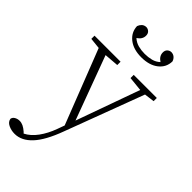

<svg xmlns="http://www.w3.org/2000/svg" viewBox="-308 -785 1105 1105"><g transform="rotate(45 244.5 -232.5)"><path d="M312 -446V-472H500V-446L438 -438L258 42Q218 151 170.5 202Q123 253 67 253Q39 253 15.5 241.5Q-8 230 -11 208Q-8 194 5.5 186.5Q19 179 35 179Q50 179 64.5 186Q79 193 95 207L103 215Q141 196 171 155Q201 114 221 59L237 15L60 -439L-7 -446V-472H205V-445L117 -438L261 -49L400 -437ZM271 -574Q207 -574 168 -604.5Q129 -635 127 -684Q132 -698 142 -707.5Q152 -717 168 -718Q182 -718 192.5 -708.5Q203 -699 203 -682Q203 -652 173 -633Q193 -615 218 -608.5Q243 -602 271 -602Q299 -602 324.5 -608.5Q350 -615 369 -633Q339 -652 339 -682Q339 -699 349.5 -708.5Q360 -718 374 -718Q390 -717 400.5 -707.5Q411 -698 415 -684Q414 -635 375 -604.5Q336 -574 271 -574Z"/></g></svg>

Font: Source Serif Pro Light
Style: Regular
Weight: 300
Designer: Frank Grießhammer
Foundry: Adobe Systems Incorporated
Version: Version 3.001;hotconv 1.0.111;makeotfexe 2.5.65597